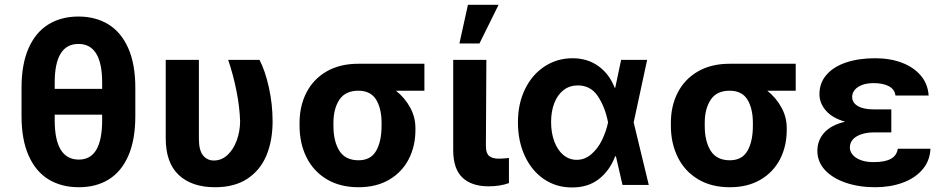

<svg xmlns="http://www.w3.org/2000/svg" viewBox="-20 -784 3998 814"><path d="M314.5 9.8Q240.7 9.8 186.3 -23.2Q131.8 -56.2 101.6 -123.8Q71.3 -191.4 71.3 -292V-412.1Q71.3 -512.2 101.3 -579.8Q131.3 -647.5 185.5 -680.7Q239.7 -713.9 312.5 -713.9Q385.3 -713.9 439.5 -680.7Q493.7 -647.5 523.7 -579.8Q553.7 -512.2 553.7 -412.1V-292Q553.7 -191.4 524.2 -123.8Q494.6 -56.2 440.9 -23.2Q387.2 9.8 314.5 9.8ZM312.5 -597.7Q211.9 -597.7 211.9 -433.6V-407.2H413.1V-433.6Q413.1 -597.7 312.5 -597.7ZM314.5 -107.4Q413.1 -107.4 413.1 -274.4V-297.9H211.9V-274.4Q211.9 -107.4 314.5 -107.4Z M823.2 -530.3V-196.3Q823.2 -147 840.8 -125.2Q858.4 -103.5 886.7 -103.5Q919.4 -103.5 944.6 -127Q969.7 -150.4 983.6 -188.5Q997.6 -226.6 998 -269.5Q996.1 -331.1 982.2 -400.1Q968.3 -469.2 947.3 -530.3H1080.1Q1104 -484.9 1119.9 -413.6Q1135.7 -342.3 1135.7 -269.5Q1135.7 -188.5 1109.9 -125.7Q1084 -63 1029.3 -26.6Q974.6 9.8 891.6 9.8Q793.5 9.8 738 -42Q682.6 -93.8 682.6 -198.2V-530.3Z M1499 -513.7H1779.3V-399.4H1658.7Q1695.8 -370.1 1718.5 -328.9Q1741.2 -287.6 1741.2 -242.2V-232.4Q1741.2 -164.1 1712.6 -108.9Q1684.1 -53.7 1629.6 -22Q1575.2 9.8 1500 9.8Q1421.9 9.8 1365.5 -23.9Q1309.1 -57.6 1279.5 -116.9Q1250 -176.3 1250 -251V-262.7Q1250 -335 1279.3 -391.8Q1308.6 -448.7 1364.7 -481.2Q1420.9 -513.7 1499 -513.7ZM1500 -104.5Q1551.8 -104.5 1574.7 -144.5Q1597.7 -184.6 1597.7 -251V-262.7Q1597.7 -324.2 1574.5 -361.8Q1551.3 -399.4 1499 -399.4Q1444.3 -399.4 1418.9 -361.3Q1393.6 -323.2 1393.6 -262.7V-251Q1393.6 -184.6 1418.9 -144.5Q1444.3 -104.5 1500 -104.5Z M2042 -530.3 2040 -165Q2040 -134.3 2053.7 -122.8Q2067.4 -111.3 2095.7 -111.3Q2107.4 -111.3 2118.4 -112.3Q2129.4 -113.3 2137.7 -114.3V-7.8Q2101.1 5.9 2050.8 5.9Q1979.5 5.9 1940.4 -31.2Q1901.4 -68.4 1901.4 -147.5V-530.3ZM1963.9 -763.7H2093.8L2012.7 -599.6H1927.7Z M2175.8 -265.6Q2175.8 -344.7 2206.1 -406.5Q2236.3 -468.3 2289.3 -502.7Q2342.3 -537.1 2407.2 -537.1Q2470.7 -537.1 2517.1 -503.7Q2563.5 -470.2 2585.9 -412.1H2588.4L2613.3 -530.3H2723.6L2666.5 -265.1L2730.5 0H2619.1L2591.3 -121.1H2587.9Q2564.9 -60.5 2518.8 -24.7Q2472.7 11.2 2404.3 10.7Q2338.4 10.7 2286.4 -24.4Q2234.4 -59.6 2205.1 -122.6Q2175.8 -185.5 2175.8 -265.6ZM2424.8 -106.4Q2460 -106.4 2487.5 -130.6Q2515.1 -154.8 2532.5 -190.7Q2549.8 -226.6 2557.6 -263.7L2558.1 -265.1L2557.6 -266.6Q2544.9 -331.1 2514.4 -376.5Q2483.9 -421.9 2429.7 -421.9Q2395 -421.9 2369.4 -402.1Q2343.8 -382.3 2330.1 -347.2Q2316.4 -312 2316.4 -266.6Q2316.4 -220.7 2330.1 -184.1Q2343.8 -147.5 2368.4 -127Q2393.1 -106.4 2424.8 -106.4Z M3073.2 -513.7H3353.5V-399.4H3232.9Q3270 -370.1 3292.7 -328.9Q3315.4 -287.6 3315.4 -242.2V-232.4Q3315.4 -164.1 3286.9 -108.9Q3258.3 -53.7 3203.9 -22Q3149.4 9.8 3074.2 9.8Q2996.1 9.8 2939.7 -23.9Q2883.3 -57.6 2853.8 -116.9Q2824.2 -176.3 2824.2 -251V-262.7Q2824.2 -335 2853.5 -391.8Q2882.8 -448.7 2939 -481.2Q2995.1 -513.7 3073.2 -513.7ZM3074.2 -104.5Q3126 -104.5 3148.9 -144.5Q3171.9 -184.6 3171.9 -251V-262.7Q3171.9 -324.2 3148.7 -361.8Q3125.5 -399.4 3073.2 -399.4Q3018.6 -399.4 2993.2 -361.3Q2967.8 -323.2 2967.8 -262.7V-251Q2967.8 -184.6 2993.2 -144.5Q3018.6 -104.5 3074.2 -104.5Z M3563 -268.1Q3509.3 -283.2 3481.7 -314.9Q3454.1 -346.7 3454.1 -384.8Q3454.1 -432.6 3484.1 -467Q3514.2 -501.5 3567.6 -519.3Q3621.1 -537.1 3690.4 -537.1Q3753.4 -537.1 3803.7 -518.1Q3854 -499 3884 -463.4Q3914.1 -427.7 3917 -378.9H3776.4Q3773.4 -404.8 3748.8 -418.2Q3724.1 -431.6 3683.6 -431.6Q3654.8 -431.6 3634.3 -423.6Q3613.8 -415.5 3603.3 -402.3Q3592.8 -389.2 3592.8 -373Q3592.8 -348.6 3616.7 -334.5Q3640.6 -320.3 3683.6 -320.3H3758.8V-222.7H3683.6Q3641.6 -222.7 3612.5 -206.1Q3583.5 -189.5 3583 -158.2Q3583.5 -141.1 3595.5 -127.2Q3607.4 -113.3 3629.9 -105Q3652.3 -96.7 3683.6 -96.7Q3732.4 -96.7 3757.3 -110.8Q3782.2 -125 3786.1 -153.3H3924.8Q3922.4 -101.6 3890.4 -64.7Q3858.4 -27.8 3805.9 -9Q3753.4 9.8 3690.4 9.8Q3621.6 9.8 3565.7 -9.3Q3509.8 -28.3 3477.5 -63.2Q3445.3 -98.1 3445.3 -144.5Q3445.3 -189 3474.4 -221.4Q3503.4 -253.9 3563 -268.1Z"/></svg>

Font: Pretendard JP
Style: Bold
Weight: 700
Designer: Base glyphs from Inter by Rasmus Andersson; Hangeul glyphs from Noto Sans CJK(Source Han Sans) by Jang Soo-young and Kan
Foundry: Kil Hyung-jin
Version: Version 1.309